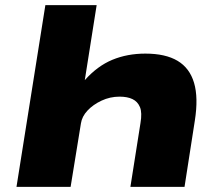

<svg xmlns="http://www.w3.org/2000/svg" viewBox="-20 -725 859 745"><path d="M44 0 156 -705H355L309 -414Q358 -469 416 -493Q474 -517 544 -517Q622 -517 669 -489Q716 -461 733 -403.5Q750 -346 736 -257L696 0H486L525 -247Q532 -288 523 -309.5Q514 -331 494 -340.5Q474 -350 444 -350Q407 -350 374 -334.5Q341 -319 319.5 -296Q298 -273 294 -246L254 0Z"/></svg>

Font: Nunito Sans 7pt Expanded Black
Style: Italic
Weight: 900
Width: 7
Italic angle: -9°
Designer: Vernon Adams
Foundry: Vernon Adams
Version: Version 3.101;gftools[0.9.27]